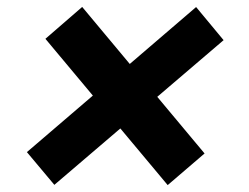

<svg xmlns="http://www.w3.org/2000/svg" viewBox="-20 -568 720 556"><path d="M627.5 -451.7 547.9 -547.6 355.8 -382.8 218 -547.9 111.5 -455.6 248.9 -291.2 57.9 -127.5 137.4 -32.7 328.5 -196 465.6 -32 572.4 -123.6 435.4 -287.6Z"/></svg>

Font: TID UI
Style: Bold Italic
Weight: 700
Italic angle: -9.39999°
Designer: The TID Project Authors
Foundry: Bakken & Bæck
Version: Version 1.001;hotconv 1.0.109;makeotfexe 2.5.65596